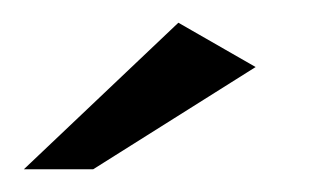

<svg xmlns="http://www.w3.org/2000/svg" viewBox="-20 -609 279 169"><path d="M1 -460 137 -589 205 -550 62 -460Z"/></svg>

Font: Genos Thin
Style: Bold
Weight: 700
Version: Version 1.010